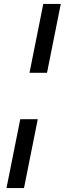

<svg xmlns="http://www.w3.org/2000/svg" viewBox="-20 -762 339 976"><path d="M130 -392 200 -742H289L219 -392ZM13 194 83 -156H172L102 194Z"/></svg>

Font: Montserrat Thin Medium
Style: Italic
Weight: 500
Italic angle: -11.3°
Version: Version 9.000